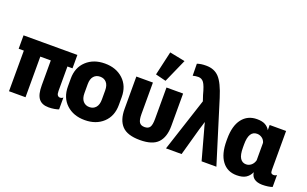

<svg xmlns="http://www.w3.org/2000/svg" viewBox="-94 -1097 2390 1494"><g transform="rotate(20 1101.5 -350.0)"><path d="M-11.2 -336.4H434.6V-447.3H-11.2ZM31.2 0H168V-404.8H31.7ZM362.3 12.7Q386.7 12.7 409.4 8.8Q432.1 4.9 445.8 -0.5V-98.6Q439.5 -93.3 433.6 -91.1Q427.7 -88.9 419.9 -88.9Q408.7 -88.9 400.6 -98.4Q392.6 -107.9 392.6 -133.3V-419.4H254.9V-130.9Q254.4 -54.7 280.8 -21Q307.1 12.7 362.3 12.7Z M449.2 -192.4Q449.2 -99.6 507.8 -44.9Q566.4 9.8 660.2 9.8Q753.9 9.8 812.5 -44.9Q871.1 -99.6 871.1 -192.4V-257.3Q871.1 -348.6 812.5 -403.3Q753.9 -458 660.2 -458Q566.9 -458 508.1 -403.3Q449.2 -348.6 449.2 -257.3ZM587.9 -260.7Q587.9 -304.7 607.7 -326.9Q627.4 -349.1 660.2 -349.1Q692.9 -349.1 712.6 -326.9Q732.4 -304.7 732.4 -260.7V-186.5Q732.4 -143.1 712.6 -120.4Q692.9 -97.7 660.2 -97.7Q627.9 -97.7 607.9 -120.4Q587.9 -143.1 587.9 -186.5Z M1117.2 8.8Q1221.2 8.8 1265.9 -38.8Q1310.5 -86.4 1310.5 -177.7V-446.3H1172.9V-186Q1172.9 -137.2 1160.4 -117.9Q1147.9 -98.6 1116.7 -98.6Q1086.4 -98.6 1073.5 -117.9Q1060.5 -137.2 1060.5 -186V-446.3H923.3V-177.7Q923.3 -85.9 968.3 -38.6Q1013.2 8.8 1117.2 8.8ZM1147.9 -492.7 1234.4 -687.5 1106.9 -712.9 1061.5 -514.2Z M1331.1 0H1460.4L1524.4 -229.5Q1530.3 -248.5 1535.2 -263.7Q1540 -278.8 1543.9 -293.5H1545.9Q1549.3 -277.3 1554 -261Q1558.6 -244.6 1563 -229.5L1626 0H1748.5L1589.4 -512.7Q1554.2 -625.5 1513.9 -668.7Q1473.6 -711.9 1405.8 -711.9Q1381.3 -711.9 1364.3 -709.2Q1347.2 -706.5 1331.5 -701.2L1333 -602.1Q1347.7 -605.5 1356.2 -606.9Q1364.7 -608.4 1378.4 -608.4Q1406.7 -608.4 1424.1 -584.7Q1441.4 -561 1460 -488.8L1475.6 -441.9Z M1918 8.8Q1966.8 8.8 1994.4 -9Q2022 -26.9 2036.1 -58.6H2036.6Q2040.5 -25.4 2064 -8.1Q2087.4 9.3 2129.9 10.3Q2154.8 10.3 2177 7.1Q2199.2 3.9 2213.9 -1.5V-100.1Q2209 -96.2 2202.4 -93.8Q2195.8 -91.3 2188 -91.3Q2175.3 -91.3 2169.2 -97.9Q2163.1 -104.5 2163.1 -124V-446.8H2026.9L2027.3 -403.8Q2013.2 -428.7 1988 -442.4Q1962.9 -456.1 1920.4 -456.1Q1842.8 -456.1 1798.1 -398.4Q1753.4 -340.8 1753.4 -232.4V-216.3Q1753.4 -107.9 1796.9 -49.6Q1840.3 8.8 1918 8.8ZM1958 -96.2Q1926.8 -96.2 1909.2 -123Q1891.6 -149.9 1891.6 -210.9V-237.8Q1891.6 -293.9 1908.7 -321.5Q1925.8 -349.1 1959 -349.1Q1981.9 -349.1 2000.7 -335.7Q2019.5 -322.3 2025.9 -298.8V-153.8Q2018.6 -127 2000 -111.6Q1981.4 -96.2 1958 -96.2Z"/></g></svg>

Font: Roboto Flex Super Cond Bold
Style: Regular
Weight: 700
Width: 3
Designer: Berlow after Robertson
Foundry: Google
Version: Version 3.000